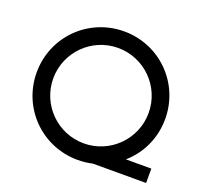

<svg xmlns="http://www.w3.org/2000/svg" viewBox="-121 -832 1040 980"><g transform="rotate(20 399.0 -342.0)"><path d="M763 -2V-80H625C698 -144 743 -237 743 -342C743 -536 588 -691 394 -691C200 -691 45 -536 45 -342C45 -148 200 7 394 7C421 7 448 4 474 -2ZM394 -83C251 -83 135 -199 135 -342C135 -485 251 -601 394 -601C537 -601 653 -485 653 -342C653 -199 537 -83 394 -83Z"/></g></svg>

Font: Glacial Indifference
Style: Medium
Weight: 500
Version: Version 1.001